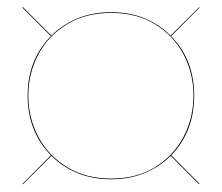

<svg xmlns="http://www.w3.org/2000/svg" viewBox="-20 -648 610 528"><path d="M43 -141 42 -142.5 120 -221Q56 -286.5 56 -385Q56 -483.5 120 -548.5L41.5 -627L43 -628.5L121.5 -550Q151 -580 192.5 -597.2Q234 -614.5 285.5 -614.5Q337 -614.5 378.5 -597.2Q420 -580 449 -550L527.5 -628L529 -627L450.5 -548.5Q514 -484 514 -385Q514 -286.5 451 -221L528.5 -143L527 -141.5L449.5 -219.5Q420 -190 378.5 -172.5Q337 -155 285.5 -155Q234 -155 192.5 -172.2Q151 -189.5 121.5 -219.5ZM285.5 -157Q355.5 -157 406.2 -188.2Q457 -219.5 484.5 -271.2Q512 -323 512 -385Q512 -447 484.5 -498.8Q457 -550.5 406.2 -581.5Q355.5 -612.5 285.5 -612.5Q216 -612.5 164.8 -581.5Q113.5 -550.5 85.8 -498.8Q58 -447 58 -385Q58 -323 85.8 -271.2Q113.5 -219.5 164.8 -188.2Q216 -157 285.5 -157Z"/></svg>

Font: Bodoni Moda 96pt
Style: Bold
Weight: 700
Version: Version 2.005